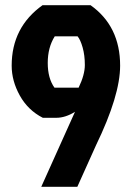

<svg xmlns="http://www.w3.org/2000/svg" viewBox="-20 -720 508 740"><path d="M190 -382H283Q307 -432 307 -469.5Q307 -507 298.5 -537Q290 -567 279 -580H191Q164 -537 164 -477.5Q164 -418 190 -382ZM197 -266H145Q88 -295 56.5 -351.5Q25 -408 25 -467Q25 -615 144 -700H329Q443 -619 443 -467Q443 -352 350 -160L278 0H139L269 -289Q232 -266 197 -266Z"/></svg>

Font: Jockey One
Style: Regular
Weight: 400
Designer: TypeTogether
Foundry: TypeTogether
Version: Version 1.002